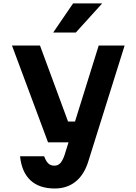

<svg xmlns="http://www.w3.org/2000/svg" viewBox="-20 -878 790 1117"><path d="M212.7 -613.1 375.9 -171H468.6L432.3 -50H259.4L49.7 -613.1ZM298.4 218.6Q208.5 218.6 157.2 170.9Q106 123.1 96.7 31H236.8Q247.8 60.7 261.4 73.2Q274.9 85.8 296.3 85.8Q317 85.8 330.6 71.4Q344.1 57.1 355.5 24.4L554.2 -613.1H705L491.9 66.9Q467.3 141.4 418 180Q368.8 218.6 298.4 218.6ZM405.3 -858.4H574.7L421 -688.7H289.4Z"/></svg>

Font: Martian Mono VF sWd Rg
Style: Regular
Weight: 400
Width: 6
Monospace: yes
Designer: Roman Shamin
Foundry: Evil Martians
Version: Version 1.100